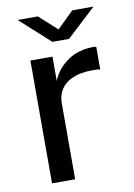

<svg xmlns="http://www.w3.org/2000/svg" viewBox="-80 -744 555 796"><g transform="rotate(-10 197.0 -346.0)"><path d="M73.8 -517H166.8V-415.2Q187.2 -464.8 232.4 -495.9Q277.6 -527 340.8 -527Q344.5 -527 347.3 -526.5Q350.2 -526.1 352.6 -524.8V-429.9Q349.2 -431.6 346.3 -431.9L341.1 -432.1Q285.6 -435.1 247.7 -422.2Q209.8 -409.3 190.5 -382.8Q171.2 -356.4 171.2 -318V0H73.8ZM370.4 -691.8 247 -577.5H177.1L50.8 -691.8H135.9L211.2 -623.6L280.8 -691.8Z"/></g></svg>

Font: Public Sans VF
Style: Regular
Weight: 400
Designer: Pablo Impallari, Rodrigo Fuenzalida (Modified by Dan O. Williams and USWDS)
Version: Version 1.003